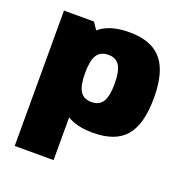

<svg xmlns="http://www.w3.org/2000/svg" viewBox="-128 -621 882 933"><g transform="rotate(20 313.0 -155.0)"><path d="M384 -510Q461 -510 509.5 -482.5Q558 -455 581.5 -398Q605 -341 605 -250Q605 -114 552 -52Q499 10 383 10Q300 10 250 -21V200H49V-500H204L229 -463Q282 -510 384 -510ZM326 -372Q285 -372 267 -343Q249 -314 249 -250Q249 -186 267 -157Q285 -128 326 -128Q366 -128 384 -157Q402 -186 402 -250Q402 -314 384 -343Q366 -372 326 -372Z"/></g></svg>

Font: Fivo Sans Black
Style: Regular
Weight: 900
Designer: Alexander Slobzheninov
Foundry: Alexander Slobzheninov
Version: 1.0